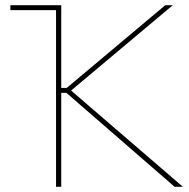

<svg xmlns="http://www.w3.org/2000/svg" viewBox="-20 -720 730 740"><path d="M196 0H216V-362H236L653 0H685L254 -371L646 -700H617L237 -381H216V-700H20V-681H196Z"/></svg>

Font: Fixel Display Thin
Style: Regular
Weight: 100
Designer: AlfaBravo + MacPaw
Foundry: Kyrylo Tkachov, Marchela Mozhyna, Serhii Makarenko, Maria Weinstein, Zakhar Kryvoshyya
Version: Version 1.211